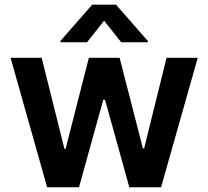

<svg xmlns="http://www.w3.org/2000/svg" viewBox="-20 -789 877 809"><path d="M178.6 0H312.9L415.1 -368.6H422.6L524.9 0H658.7L813.2 -545.5H681.8L587.4 -164.1H582L484 -545.5H354.4L256.4 -161.9H251.4L155.5 -545.5H24.5ZM234 -610.8H346.6L418.7 -701.7L490.8 -610.8H603.3V-615.8L468.8 -769.2H368.3L234 -615.8Z"/></svg>

Font: Margiela Sans Semi Bold
Style: Regular
Weight: 600
Designer: Stefan Endress, Andreas Faust
Version: Version 1.100;FEAKit 1.0